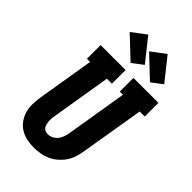

<svg xmlns="http://www.w3.org/2000/svg" viewBox="-292 -1087 1191 1191"><g transform="rotate(45 303.5 -491.0)"><path d="M256 8Q224 8 193.5 1.5Q163 -5 137.5 -21Q112 -37 94.5 -61.5Q77 -86 68.5 -115Q60 -144 60.5 -176Q61 -208 66 -240L128 -615H100V-735H319V-615H275L210 -221Q208 -209 207 -197Q206 -185 207 -173.5Q208 -162 210.5 -150.5Q213 -139 219.5 -130Q226 -121 236.5 -116.5Q247 -112 259 -112Q277 -112 294 -120.5Q311 -129 322.5 -143.5Q334 -158 340 -175Q346 -192 349 -209L416 -615H388V-735H607V-615H563L492 -190Q488 -163 478.5 -136Q469 -109 452.5 -85.5Q436 -62 413.5 -43Q391 -24 364.5 -12.5Q338 -1 310.5 3.5Q283 8 256 8ZM480 -788 340 -920 433 -990 551 -842ZM310 -788 170 -920 263 -990 381 -842Z"/></g></svg>

Font: Iosevka Slab HvExObl
Style: Regular
Weight: 900
Width: 7
Italic angle: -9°
Monospace: yes
Designer: Belleve Invis
Foundry: Belleve Invis
Version: Version 11.1.1; ttfautohint (v1.8.3)